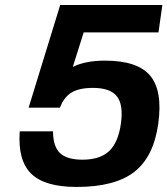

<svg xmlns="http://www.w3.org/2000/svg" viewBox="-20 -720 663 760"><path d="M311 -591.8V-590.8L268.1 -455.1Q317.9 -480 395.5 -480Q524.4 -480 574.5 -420.4Q624.5 -360.8 606.4 -230Q587.9 -98.6 511.2 -39.3Q434.6 20 283.2 20Q157.2 20 103.5 -32.5Q49.8 -85 58.1 -200.2H189.9Q189.9 -140.6 217.3 -114.3Q244.6 -87.9 306.2 -87.9Q375.5 -87.9 411.6 -121.6Q447.8 -155.3 458.5 -230Q469.2 -304.7 442.9 -338.4Q416.5 -372.1 348.1 -372.1Q293.5 -372.1 263.2 -353.8Q232.9 -335.4 217.3 -293.9H93.3L218.3 -700.2H622.6L607.4 -591.8Z"/></svg>

Font: Fivo Sans
Style: Italic
Weight: 700
Designer: Alexander Slobzheninov
Foundry: Alexander Slobzheninov
Version: 1.0